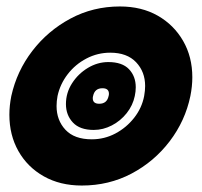

<svg xmlns="http://www.w3.org/2000/svg" viewBox="-20 -564 624 594"><path d="M233 10Q166 10 115.5 -18.5Q65 -47 37 -96.5Q9 -146 9 -209Q9 -237 15 -267Q32 -344 80 -406.5Q128 -469 198 -506.5Q268 -544 351 -544Q418 -544 468 -515.5Q518 -487 546.5 -437.5Q575 -388 575 -325Q575 -297 569 -267Q553 -190 505 -127Q457 -64 387 -27Q317 10 233 10ZM264 -133Q303 -133 337 -151Q371 -169 395 -199.5Q419 -230 426 -267Q429 -284 429 -298Q429 -342 401 -371.5Q373 -401 321 -401Q282 -401 247.5 -383Q213 -365 189.5 -334.5Q166 -304 158 -267Q155 -251 155 -236Q155 -192 182.5 -162.5Q210 -133 264 -133ZM270 -162Q227 -162 205.5 -185Q184 -208 184 -242Q184 -277 203 -306.5Q222 -336 252 -354Q282 -372 315 -372Q358 -372 379 -350Q400 -328 400 -294Q400 -281 397 -267Q391 -238 372 -214Q353 -190 326 -176Q299 -162 270 -162ZM287 -243Q311 -243 316 -267Q317 -270 317 -274Q317 -291 297 -291Q273 -291 268 -267Q267 -264 267 -260Q267 -243 287 -243Z"/></svg>

Font: Kanit Black
Style: Italic
Weight: 900
Italic angle: -12°
Designer: Katatrad Team
Foundry: CadsonDemak
Version: Version 2.000; ttfautohint (v1.8.3)